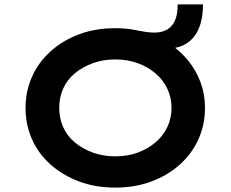

<svg xmlns="http://www.w3.org/2000/svg" viewBox="-20 -842 1047 872"><path d="M503 10Q414 10 340 -17.5Q266 -45 210.5 -94Q155 -143 125.5 -209Q96 -275 96 -352Q96 -429 126 -495Q156 -561 211 -610Q266 -659 340 -686.5Q414 -714 503 -714Q526 -714 549.5 -712Q573 -710 597 -705Q618 -701 639.5 -697.5Q661 -694 682 -694Q715 -694 738.5 -707.5Q762 -721 774.5 -748.5Q787 -776 787 -822H902Q902 -781 893.5 -745Q885 -709 865.5 -681Q846 -653 813.5 -637Q781 -621 733 -621L753 -641Q801 -609 836.5 -564.5Q872 -520 891.5 -466.5Q911 -413 911 -352Q911 -275 881 -209Q851 -143 796 -94Q741 -45 667 -17.5Q593 10 503 10ZM503 -132Q560 -132 606 -149Q652 -166 686.5 -195.5Q721 -225 740 -265Q759 -305 759 -352Q759 -399 740 -439Q721 -479 686.5 -508.5Q652 -538 606 -555Q560 -572 503 -572Q448 -572 401.5 -555Q355 -538 320 -509Q285 -480 267 -440Q249 -400 249 -352Q249 -305 267 -264.5Q285 -224 320 -195Q355 -166 401.5 -149Q448 -132 503 -132Z"/></svg>

Font: Lexend Mega SemiBold
Style: Regular
Weight: 600
Designer: Bonnie Shaver-Troup, Thomas Jockin
Foundry: Lexend
Version: Version 1.007